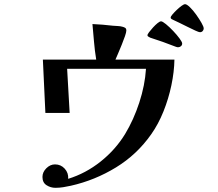

<svg xmlns="http://www.w3.org/2000/svg" viewBox="-20 -865 1040 918"><path d="M814 -580Q813 -522 799.5 -457.5Q786 -393 761.5 -332Q737 -271 703 -223Q635 -126 534.5 -64.5Q434 -3 319 23Q301 27 282.5 30Q264 33 245 33Q222 33 202.5 20.5Q183 8 183 -19Q183 -42 201.5 -60.5Q220 -79 243 -79Q271 -79 289.5 -58.5Q308 -38 306 -10Q390 -36 461 -92.5Q532 -149 578 -224Q619 -292 646 -374.5Q673 -457 678 -536H301L313 -325H197L185 -580H440Q433 -623 429.5 -665Q426 -707 422 -750Q446 -749 470.5 -747Q495 -745 520 -742Q531 -741 543.5 -740.5Q556 -740 566 -737Q574 -735 579 -731.5Q584 -728 584 -719Q584 -711 577.5 -692Q571 -673 562 -651Q553 -629 544.5 -609Q536 -589 532 -580ZM851 -657Q851 -649 845 -644Q839 -639 831 -639Q828 -639 825 -640Q822 -641 819 -642Q789 -654 759 -664.5Q729 -675 698 -685Q695 -687 690 -689.5Q685 -692 685 -696Q685 -701 693 -711.5Q701 -722 712 -734Q723 -746 733.5 -754.5Q744 -763 750 -763Q757 -763 773.5 -749.5Q790 -736 808 -717Q826 -698 838.5 -681Q851 -664 851 -657ZM954 -729Q954 -722 949 -716.5Q944 -711 936 -711Q931 -711 914.5 -718.5Q898 -726 877 -736.5Q856 -747 837.5 -756Q819 -765 810 -769Q806 -771 801 -773.5Q796 -776 796 -781Q796 -786 804.5 -796Q813 -806 825 -817.5Q837 -829 848 -837Q859 -845 865 -845Q873 -845 888 -830.5Q903 -816 918 -795Q933 -774 943.5 -755.5Q954 -737 954 -729Z"/></svg>

Font: Kaisei Decol
Style: Bold
Weight: 700
Designer: Font-Kai, 金井和夫
Foundry: KAZUO KANAI
Version: Version 5.003